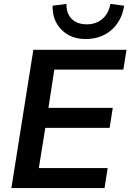

<svg xmlns="http://www.w3.org/2000/svg" viewBox="-20 -959 665 979"><path d="M38 0 150 -705H625L609 -604H257L227 -409H555L539 -307H211L178 -102H529L513 0ZM417 -760Q341 -760 294 -807Q247 -854 248 -930L319 -939Q318 -890 346 -862.5Q374 -835 422 -835Q470 -835 502 -862.5Q534 -890 543 -939L613 -930Q601 -852 548 -806Q495 -760 417 -760Z"/></svg>

Font: Mulish
Style: Bold Italic
Weight: 700
Italic angle: -9°
Designer: Vernon Adams
Foundry: Vernon Adams
Version: Version 3.603; ttfautohint (v1.8.3)